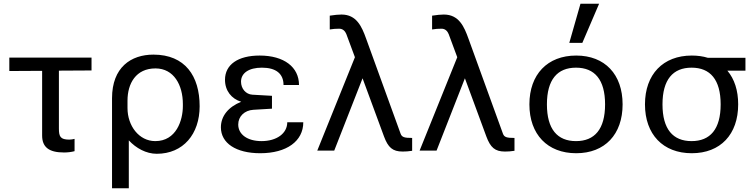

<svg xmlns="http://www.w3.org/2000/svg" viewBox="-20 -810 4028 1030"><path d="M206 -430V-83C206 -22 241 8 323 8C342 8 361 6 380 1V-65C371 -63 362 -61 352 -61C303 -61 296 -78 296 -121V-431L471 -432V-501H30V-429Z M664 -270C664 -362 709 -443 814 -443C913 -443 961 -353 961 -252V-241C961 -165 926 -53 813 -53C725 -53 664 -136 664 -230ZM671 200V-57C710 -15 764 15 821 15C963 15 1051 -91 1051 -240C1051 -402 973 -517 803 -517C683 -517 581 -449 581 -283V200Z M1165 -127C1165 -42 1246 12 1376 12C1518 12 1607 -53 1607 -154H1521C1521 -94 1464 -53 1383 -53C1307 -53 1258 -89 1258 -142C1258 -186 1292 -218 1339 -221L1439 -227V-296L1334 -302C1299 -304 1273 -334 1273 -372C1273 -418 1315 -447 1385 -447C1460 -447 1501 -415 1501 -354H1584C1584 -450 1504 -512 1373 -512C1256 -512 1187 -463 1187 -382C1187 -323 1222 -280 1274 -264C1206 -237 1165 -188 1165 -127Z M1682 -2H1773L1925 -390L2040 -78C2062 -19 2086 3 2140 3C2154 3 2173 2 2191 -1V-70C2149 -70 2136 -74 2129 -93L1944 -603C1921 -667 1893 -732 1812 -732C1798 -732 1773 -730 1749 -726V-652C1769 -655 1780 -656 1800 -656C1820 -656 1832 -642 1838 -627L1884 -503Z M2231 -2H2322L2474 -390L2589 -78C2611 -19 2635 3 2689 3C2703 3 2722 2 2740 -1V-70C2698 -70 2685 -74 2678 -93L2493 -603C2470 -667 2442 -732 2361 -732C2347 -732 2322 -730 2298 -726V-652C2318 -655 2329 -656 2349 -656C2369 -656 2381 -642 2387 -627L2433 -503Z M2820 -250C2820 -89 2917 12 3071 12C3225 12 3320 -89 3320 -250C3320 -411 3225 -512 3071 -512C2917 -512 2820 -411 2820 -250ZM2914 -250C2914 -383 2970 -447 3070 -447C3170 -447 3226 -383 3226 -250C3226 -117 3170 -53 3070 -53C2970 -53 2914 -117 2914 -250ZM3194 -790H3094L3034 -580H3104Z M3534 -250C3534 -383 3590 -447 3690 -447C3790 -447 3846 -383 3846 -250C3846 -117 3790 -53 3690 -53C3590 -53 3534 -117 3534 -250ZM3979 -431V-500H3777C3751 -508 3722 -512 3691 -512C3537 -512 3440 -411 3440 -250C3440 -89 3537 12 3691 12C3845 12 3940 -89 3940 -250C3940 -325 3920 -386 3882 -431Z"/></svg>

Font: Perun
Style: Regular
Weight: 400
Foundry: Copyright (c) Stefan Peev, Context Ltd, 2016
Version: Version 1.089